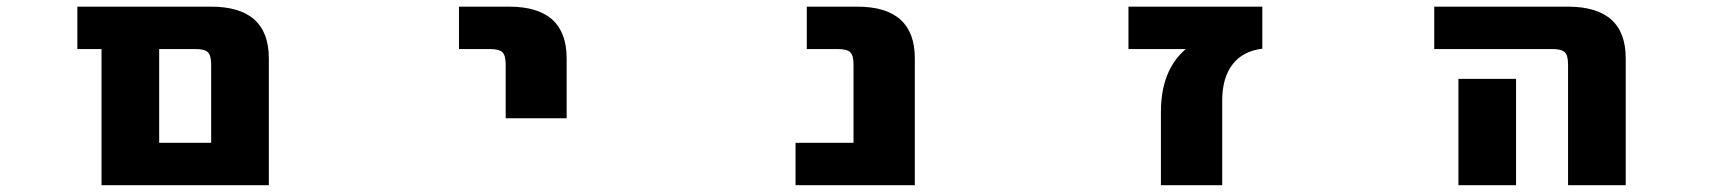

<svg xmlns="http://www.w3.org/2000/svg" viewBox="-20 -544 5040 566"><path d="M442.4 2H279.3V-399.4H208V-524.4H601.6Q772.5 -524.4 772.5 -372.1V2ZM602.5 -353.5Q602.5 -380.9 592.8 -390.1Q583 -399.4 556.6 -399.4H449.2V-123H602.5Z M1333 -399.4V-524.4H1480.5Q1650.4 -524.4 1650.4 -372.1V-195.3H1470.7V-353.5Q1470.7 -380.9 1460.9 -390.1Q1451.2 -399.4 1423.8 -399.4Z M2325.2 2V-123H2496.1V-353.5Q2496.1 -380.9 2486.3 -390.1Q2476.6 -399.4 2449.2 -399.4H2358.4V-524.4H2506.8Q2676.8 -524.4 2676.8 -372.1V2Z M3475.6 -399.4H3306.6V-524.4H3701.2V-400.4Q3643.6 -393.6 3613.3 -354Q3583 -314.5 3583 -248V2H3402.3V-213.9Q3402.3 -336.9 3475.6 -399.4Z M4208 -399.4V-524.4H4601.6Q4772.5 -524.4 4772.5 -372.1V2H4602.5V-353.5Q4602.5 -380.9 4592.8 -390.1Q4583 -399.4 4556.6 -399.4ZM4449.2 -311.5V-163.1V2H4279.3V-163.1V-311.5Z"/></svg>

Font: GenEi Gothic M Heavy
Style: Regular
Weight: 800
Designer: o_tamon (Modified); [Source Han Sans]
Ryoko NISHIZUKA  (kana & ideographs); Paul D. Hunt (Latin, Greek & Cyrillic); Wenl
Version: Version 1.1a;Original Version 1.004